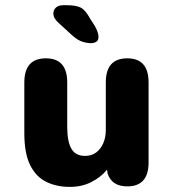

<svg xmlns="http://www.w3.org/2000/svg" viewBox="-20 -704 659 734"><path d="M155.5 -481Q237 -481 237 -389V-218.5Q237 -163.5 252.8 -135.8Q268.5 -108 305 -108Q330 -108 347.5 -121Q365 -134 374.8 -156.5Q384.5 -179 384.5 -207V-389Q384.5 -481 466.5 -481Q548 -481 548 -389V-83Q548 8.5 466.5 8.5Q407 8.5 391 -41.5L389.5 -55.5Q365 -26 328.8 -7.8Q292.5 10.5 247 10.5Q196 10.5 156.8 -8.8Q117.5 -28 95.2 -73Q73 -118 73 -194.5V-389Q73 -481 155.5 -481ZM328 -539Q312.5 -539 295 -544.5Q277.5 -550 257 -568L206 -614.5Q184 -633.5 184 -652Q184 -666 193.8 -675Q203.5 -684 221 -684H237Q270.5 -684 288.5 -675Q306.5 -666 324 -633.5L342 -605.5Q356.5 -580 356.5 -563.5Q356.5 -549.5 348 -544.2Q339.5 -539 328 -539Z"/></svg>

Font: Sono ExtraLight Monospace
Style: Bold
Weight: 700
Version: Version 2.112